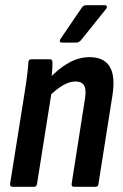

<svg xmlns="http://www.w3.org/2000/svg" viewBox="-20 -720 474 740"><path d="M266.1 0Q254.7 0 256.1 -11.4L307.5 -339.3Q313.3 -374.6 304.2 -390.3Q295.1 -406 270.6 -406Q248.2 -406 222.8 -391.4Q197.4 -376.8 165.9 -345.6L166 -413.6Q204.8 -455.4 244.4 -477.6Q284 -499.7 325.1 -499.7Q380.3 -499.7 402.8 -463.2Q425.3 -426.6 413.1 -350.8L359.5 -11.4Q358.5 0 347.6 0ZM29.3 0Q17.5 0 18.9 -11.4L75.5 -366.8Q81.1 -401.2 84.7 -430.9Q88.3 -460.6 89.3 -479.8Q90.1 -491.7 101.3 -491.7H171.4Q182.2 -491.7 182.2 -480.4Q182.6 -463.4 180.3 -437.6Q178 -411.9 175.4 -393.7L179.5 -368.9L122.7 -11.4Q120.9 0 110.7 0ZM218.5 -555.8Q212.7 -555.8 211 -559.8Q209.3 -563.8 212.7 -569.2L293.9 -688.6Q300.8 -699.9 312 -699.9H384Q390.2 -699.9 391.7 -695.6Q393.2 -691.4 388.8 -685.6L293.9 -567.2Q285.1 -555.8 273.7 -555.8Z"/></svg>

Font: Sofia Sans Condensed
Style: Italic
Weight: 400
Italic angle: -9°
Designer: Botio Nikoltchev, Ani Petrova
Foundry: lettersoup
Version: Version 4.101